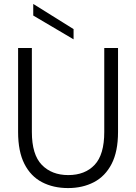

<svg xmlns="http://www.w3.org/2000/svg" viewBox="-20 -949 692 976"><path d="M72 0ZM72 0ZM326 7Q251 7 193.5 -23Q136 -53 104 -116Q72 -179 72 -278V-705H142V-278Q142 -163 192.5 -111Q243 -59 327 -59Q412 -59 461 -111Q510 -163 510 -278V-705H580V-278Q580 -179 547.5 -116Q515 -53 457.5 -23Q400 7 326 7ZM354 -749 149 -870V-929L354 -801Z"/></svg>

Font: Ulagadi Sans Light
Style: Regular
Weight: 300
Designer: Ninad Kale (Devanagari), Jonny Pinhorn (Latin)
Foundry: Indian Type Foundry
Version: Version 3.01;March 29, 2020;FontCreator 12.0.0.2522 64-bit; 